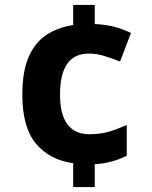

<svg xmlns="http://www.w3.org/2000/svg" viewBox="-20 -744 612 774"><path d="M362 -724V-647Q409 -645 444.5 -635Q480 -625 508 -611L464 -496Q429 -510 398.5 -519Q368 -528 338 -528Q222 -528 222 -363Q222 -281 252.5 -242Q283 -203 338 -203Q385 -203 418.5 -213Q452 -223 491 -240V-116Q460 -101 428.5 -92.5Q397 -84 362 -82V10H275V-86Q178 -100 124 -166Q70 -232 70 -362Q70 -456 95.5 -514.5Q121 -573 167.5 -603.5Q214 -634 275 -643V-724Z"/></svg>

Font: Noto IKEA Arabic
Style: Bold
Weight: 700
Designer: Monotype Design Team
Foundry: Monotype Imaging Inc.
Version: Version 1.200